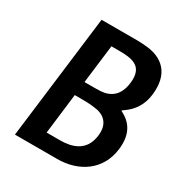

<svg xmlns="http://www.w3.org/2000/svg" viewBox="-161 -808 865 916"><g transform="rotate(30 271.5 -350.5)"><path d="M51 -10H284C401 -10 501 -74 516 -199C525 -276 500 -326 446 -356L433 -363L446 -373C488 -402 517 -444 524 -504C538 -621 479 -683 372 -689C359 -690 347 -691 333 -691H135ZM251 -94H177L204 -316H234C256 -316 284 -316 312 -312C367 -307 407 -275 398 -205C387 -113 315 -94 251 -94ZM405 -498C396 -426 355 -398 303 -394C285 -393 268 -393 249 -393H213L239 -605H275C349 -605 418 -600 405 -498Z"/></g></svg>

Font: Bluebird
Style: LiNrwObl
Weight: 300
Designer: Jasper
Foundry: Cannot Into Space Fonts
Version: Version 0.98